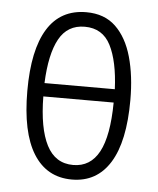

<svg xmlns="http://www.w3.org/2000/svg" viewBox="-45 -581 518 631"><g transform="rotate(5 214.0 -266.0)"><path d="M384 -267Q384 -130 340.5 -60Q297 10 215 10Q132 10 88 -60.5Q44 -131 44 -268Q44 -403 87 -472.5Q130 -542 215 -542Q275 -542 312 -506.5Q349 -471 366.5 -409Q384 -347 384 -267ZM214 -494Q157 -494 129.5 -444Q102 -394 98 -298H330Q326 -390 299.5 -442Q273 -494 214 -494ZM215 -38Q272 -38 300.5 -91Q329 -144 330 -254H98Q99 -149 127.5 -93.5Q156 -38 215 -38Z"/></g></svg>

Font: Noto Sans ExtraCondensed Light
Style: Regular
Weight: 300
Width: 2
Designer: Monotype Design Team
Foundry: Monotype Imaging Inc.
Version: Version 2.013; ttfautohint (v1.8.4.7-5d5b)